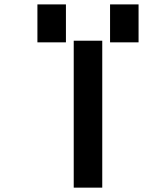

<svg xmlns="http://www.w3.org/2000/svg" viewBox="-20 -861 666 881"><path d="M485 -666.7V-840.8H615.8V-666.7ZM151.7 -666.7V-840.8H282.5V-666.7ZM449.2 -674.2V0H318.3V-674.2Z"/></svg>

Font: 0xA000-Squareish
Style: Squareish-Bold
Weight: 700
Version: Version 0.1